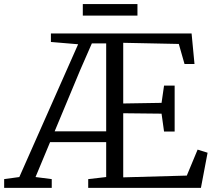

<svg xmlns="http://www.w3.org/2000/svg" viewBox="-50 -904 1027 924"><path d="M-30 0V-42L43 -52L326 -691L195 -702V-743H872L886 -596H838L810.5 -692.5L543 -698V-406L727.5 -409L739.5 -492H790.5V-271H739.5L727.5 -357L543 -359V-50.5L849 -59L901 -184L949 -169L917 0H374.5V-42L461 -52V-220H191L121 -52L199 -42V0ZM213 -272H461V-695H392L336 -567ZM611.5 -884.5V-829H348.5V-884.5Z"/></svg>

Font: Merriweather Light
Style: Regular
Weight: 300
Version: Version 2.100